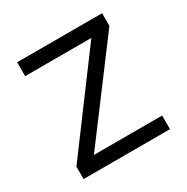

<svg xmlns="http://www.w3.org/2000/svg" viewBox="-118 -580 664 683"><g transform="rotate(-30 214.0 -239.0)"><path d="M36 0V-51L328 -444L341 -421H39V-478H388V-426L95 -35L84 -56H391V0Z"/></g></svg>

Font: SUSE Light
Style: Regular
Weight: 300
Designer: Rene Bieder
Foundry: SUSE
Version: Version 1.000